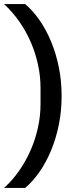

<svg xmlns="http://www.w3.org/2000/svg" viewBox="-28 -780 384 938"><path d="M273 -311Q273 -238 259.5 -171Q246 -104 222 -46Q198 12 165.5 59Q133 106 95 138H-8Q33 101 66 53.5Q99 6 122 -47Q145 -100 157.5 -157Q170 -214 170 -271V-351Q170 -408 157.5 -465Q145 -522 122 -575Q99 -628 66 -675Q33 -722 -8 -760H95Q133 -728 165.5 -681Q198 -634 222 -576Q246 -518 259.5 -451Q273 -384 273 -311Z"/></svg>

Font: IBM Plex Sans Hebrew Medm
Style: Regular
Weight: 500
Designer: Mike Abbink, Paul van der Laan, Pieter van Rosmalen, Yanek Iontef
Foundry: Bold Monday
Version: Version 1.3